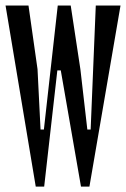

<svg xmlns="http://www.w3.org/2000/svg" viewBox="-26 -687 463 707"><path d="M-5.6 -666.7H78.9L112.2 -432.2L123.3 -210H135.6L136.7 0H105.6ZM135.6 -210 186.7 -666.7H212.2L136.7 0H105.6ZM200 -666.7H234.4L270 -432.2L295.6 -210H307.8L303.3 0H272.2L197.8 -427.8H170ZM307.8 -210 326.7 -666.7H417.8L303.3 0H272.2Z"/></svg>

Font: Le Murmure
Style: Regular
Weight: 600
Width: 2
Designer: Jeremy Landes, Alexander Slobzheninov (Cyrillic)
Foundry: Velvetyne Type Foundry
Version: Version 1.0